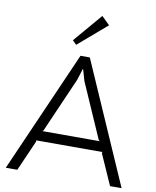

<svg xmlns="http://www.w3.org/2000/svg" viewBox="-112 -1178 1027 1262"><g transform="rotate(10 401.5 -546.5)"><path d="M210 -279H593L585 -286L425 -651L403 -727H401L377 -651L217 -285ZM433 -810 788 0H711L620 -205L623 -212H180L182 -205L92 0H15L371 -810ZM467 -1093 521 -1040 330 -876 304 -902Z"/></g></svg>

Font: Sinkin Sans 300 Light
Style: Regular
Weight: 300
Designer: Keith Bates
Foundry: K-Type
Version: Sinkin Sans (version 1.0)  by Keith Bates   •   © 2014   www